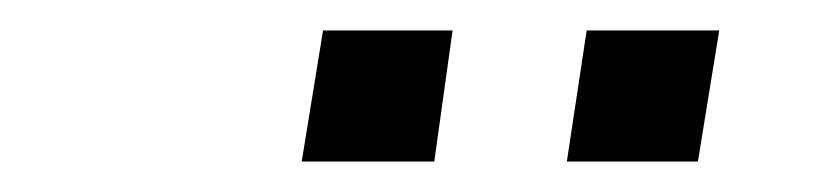

<svg xmlns="http://www.w3.org/2000/svg" viewBox="-20 -715 540 126"><path d="M352 -609 365 -695H452L438 -609ZM178 -609 192 -695H277L265 -609Z"/></svg>

Font: Nunito Sans 12pt ExtraLight 12pt
Style: Italic
Weight: 400
Italic angle: -9°
Version: Version 3.101;gftools[0.9.27]